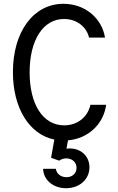

<svg xmlns="http://www.w3.org/2000/svg" viewBox="-20 -730 620 1011"><path d="M274 159H207C209 218 260 261 328 261C399 261 451 214 451 151C451 87 398 44 330 53L338 9C443 0 525 -75 539 -178H456C442 -113 387 -70 318 -70C207 -70 136 -179 136 -349C136 -519 207 -630 317 -630C382 -630 435 -591 449 -532H533C516 -636 426 -710 314 -710C157 -710 48 -564 48 -350C48 -160 135 -22 266 5L249 101L292 116C301 109 314 104 329 104C360 104 383 124 383 154C383 183 361 203 330 203C300 203 278 185 274 159Z"/></svg>

Font: CommitMono-dimboump
Style: Regular
Weight: 400
Monospace: yes
Designer: Eigil Nikolajsen
Foundry: Eigil Nikolajsen
Version: Version 1.143